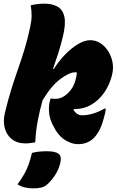

<svg xmlns="http://www.w3.org/2000/svg" viewBox="-20 -779 640 1051"><path d="M474 -559Q505 -559 530.5 -542Q556 -525 573 -497.5Q590 -470 596 -437.5Q602 -405 594 -373L593 -367Q580 -315 551 -273Q522 -231 481 -206.5Q440 -182 390 -182H385L382 -177Q389 -167 401 -156Q408 -152 414 -150Q420 -148 432 -148Q458 -148 488.5 -157Q519 -166 553 -185H559Q558 -165 550 -139Q540 -99 526.5 -71.5Q513 -44 496 -26Q461 10 409 10Q386 10 365 2Q344 -6 325 -20Q293 -46 274 -86Q263 -104 256 -126Q249 -148 248 -172Q246 -207 257 -240Q264 -239 270.5 -238.5Q277 -238 283 -238Q319 -238 350.5 -267.5Q382 -297 393 -340L395 -349Q398 -358 399 -366.5Q400 -375 401 -382Q398 -383 395 -383Q392 -383 389 -383Q360 -383 310.5 -346.5Q261 -310 213 -230Q198 -177 187 -120Q176 -63 173 0Q161 2 147.5 4Q134 6 120 6Q74 6 45 -17Q16 -40 6 -78Q-4 -116 7 -162Q24 -233 42.5 -292Q61 -351 80 -405Q99 -459 115.5 -513.5Q132 -568 145 -630Q153 -666 153 -694.5Q153 -723 148 -750Q187 -759 223 -759Q266 -759 295 -742.5Q324 -726 332.5 -687Q341 -648 324 -578Q313 -532 299 -488Q285 -444 270 -402H275Q302 -445 336.5 -480.5Q371 -516 407 -537.5Q443 -559 474 -559ZM155 58Q174 53 193 51Q212 49 237 49Q281 49 299 61.5Q317 74 312 103Q305 143 282.5 178Q260 213 234 234Q221 244 204.5 248Q188 252 162 252Q109 252 76 230Q96 202 110.5 177.5Q125 153 135.5 124.5Q146 96 155 58Z"/></svg>

Font: Recursive Mn Csl St Blk
Style: Italic
Weight: 900
Italic angle: -15°
Monospace: yes
Version: Version 1.079;hotconv 1.0.112;makeotfexe 2.5.65598; ttfautoh